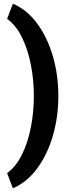

<svg xmlns="http://www.w3.org/2000/svg" viewBox="-20 -804 396 1030"><path d="M161.6 -289.1Q161.6 -373 146 -454.6Q130.4 -536.1 98.6 -601.8Q66.9 -667.5 18.1 -703.1L49.3 -784.2Q125 -752 179.7 -677.5Q234.4 -603 263.7 -502.2Q293 -401.4 293 -289.1Q293 -176.8 263.7 -75.9Q234.4 24.9 179.7 99.1Q125 173.3 49.3 206.1L18.1 125Q66.9 88.9 98.6 23.7Q130.4 -41.5 146 -123.3Q161.6 -205.1 161.6 -289.1Z"/></svg>

Font: Vazirmatn FD Black
Style: Regular
Weight: 900
Designer: Saber Rastikerdar
Foundry: Saber Rastikerdar
Version: Version 33.003